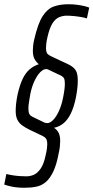

<svg xmlns="http://www.w3.org/2000/svg" viewBox="-40 -716 441 906"><path d="M76 170Q58 170 42 168.5Q26 167 10.5 163.5Q-5 160 -20 155L-10 105Q5 109 22 111.5Q39 114 55 115Q71 116 85 116Q103 116 120 108.5Q137 101 152 79.5Q167 58 176 14Q180 -3 181.5 -15Q183 -27 183 -35Q183 -54 177 -62Q171 -70 160 -75L99 -104Q79 -114 64.5 -124.5Q50 -135 42 -151Q34 -167 34 -192Q34 -207 36 -226.5Q38 -246 43 -270Q53 -315 67 -344Q81 -373 100 -389Q119 -405 143 -413Q130 -424 122.5 -438.5Q115 -453 115 -477Q115 -487 116.5 -501.5Q118 -516 122 -532Q139 -605 161 -639.5Q183 -674 213 -685Q243 -696 283 -696Q304 -696 323 -693.5Q342 -691 357 -687.5Q372 -684 381 -680L370 -629Q362 -632 346 -635Q330 -638 311 -640Q292 -642 274 -642Q257 -642 239.5 -635Q222 -628 208 -606.5Q194 -585 184 -541Q180 -524 178.5 -511Q177 -498 177 -489Q177 -478 179.5 -470.5Q182 -463 186.5 -459.5Q191 -456 198 -452L262 -422Q288 -411 302 -400.5Q316 -390 321.5 -375.5Q327 -361 327 -335Q327 -320 325 -300.5Q323 -281 318 -255Q309 -211 294.5 -181Q280 -151 260 -134.5Q240 -118 215 -113Q230 -103 237 -88.5Q244 -74 244 -51Q244 -39 242.5 -24.5Q241 -10 237 7Q227 61 211.5 93.5Q196 126 176 143Q156 160 131 165Q106 170 76 170ZM183 -135Q196 -135 210.5 -149.5Q225 -164 237.5 -191Q250 -218 257 -252Q262 -277 264 -293Q266 -309 266 -321Q266 -339 262 -346.5Q258 -354 246 -360L187 -388Q186 -389 183 -389.5Q180 -390 178 -390Q164 -390 149.5 -375Q135 -360 122.5 -333.5Q110 -307 103 -272Q99 -248 96.5 -232.5Q94 -217 94 -204Q94 -186 98.5 -178Q103 -170 113 -165L171 -137Q176 -136 179 -135.5Q182 -135 183 -135Z"/></svg>

Font: Saira UltraCondensed
Style: Italic
Weight: 400
Width: 1
Italic angle: -12°
Designer: Hector Gatti with collaboration of the Omnibus-Type team
Foundry: Omnibus-Type
Version: Version 1.101